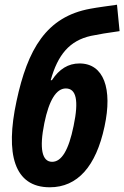

<svg xmlns="http://www.w3.org/2000/svg" viewBox="-20 -784 527 814"><path d="M191 10C309 10 387 -79 423 -247C458 -408 420 -515 317 -515C269 -515 231 -491 200 -444H195C225 -552 275 -612 366 -632C400 -639 436 -645 487 -652L476 -764C435 -758 395 -753 363 -747C176 -713 97 -575 50 -355C2 -132 39 10 191 10ZM201 -98C158 -98 146 -154 168 -262C188 -360 219 -409 259 -409C303 -409 315 -359 292 -250C271 -147 241 -98 201 -98Z"/></svg>

Font: Noto Sans ExtraCondensed
Style: Bold Italic
Weight: 700
Width: 2
Italic angle: -12°
Designer: Monotype Design Team
Foundry: Monotype Imaging Inc.
Version: Version 2.013